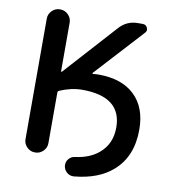

<svg xmlns="http://www.w3.org/2000/svg" viewBox="-89 -829 851 968"><g transform="rotate(10 336.5 -345.5)"><path d="M388.7 -463.9Q507.8 -463.9 573.2 -401.4Q638.7 -338.9 638.7 -225.6Q638.7 -88.9 552.7 -12.7Q480.5 51.8 354.5 63.5Q351.6 63.5 349.6 63.5Q332 63.5 318.4 51.8Q302.7 38.1 300.8 17.6Q300.8 14.6 300.8 11.7Q300.8 -3.9 311.5 -16.6Q324.2 -32.2 344.7 -34.2Q418 -43.9 462.9 -82Q522.5 -131.8 522.5 -215.8Q522.5 -374 321.3 -374Q265.6 -374 206.1 -348.6Q199.2 -345.7 199.2 -337.9V-79.1Q199.2 -55.7 182.1 -38.6Q165 -21.5 141.6 -21.5H139.6Q116.2 -21.5 99.1 -38.6Q82 -55.7 82 -79.1V-696.3Q82 -719.7 99.1 -736.8Q116.2 -753.9 139.6 -753.9H141.6Q165 -753.9 182.1 -736.8Q199.2 -719.7 199.2 -696.3V-447.3Q199.2 -446.3 201.2 -445.3Q203.1 -444.3 204.1 -446.3L443.4 -710.9Q481.4 -753.9 539.1 -753.9H563.5Q580.1 -753.9 586.9 -738.8Q593.8 -723.6 582 -711.9L357.4 -466.8Q356.4 -464.8 357.4 -463.4Q358.4 -461.9 359.4 -461.9Q374 -463.9 388.7 -463.9Z"/></g></svg>

Font: Gen Jyuu Gothic P Medium
Style: Regular
Weight: 500
Designer: [Source Han Sans]
Ryoko NISHIZUKA  (kana & ideographs); Paul D. Hunt (Latin, Greek & Cyrillic); Wenlong ZHANG  (bopomofo
Version: Version 1.002.20150607